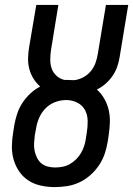

<svg xmlns="http://www.w3.org/2000/svg" viewBox="-20 -755 543 783"><path d="M203 8Q175 8 147 2Q119 -4 96.5 -18.5Q74 -33 58.5 -55.5Q43 -78 35.5 -104.5Q28 -131 28.5 -159.5Q29 -188 34 -217L38 -243Q42 -266 49.5 -289.5Q57 -313 70.5 -334Q84 -355 103 -373Q122 -391 144 -402Q128 -416 116.5 -434.5Q105 -453 99.5 -474Q94 -495 94.5 -518Q95 -541 99 -564L128 -735H218L188 -551Q185 -531 185 -511.5Q185 -492 191 -475Q197 -458 211 -445.5Q225 -433 243 -429Q246 -429 248.5 -429Q251 -429 254 -429Q261 -429 268 -428.5Q275 -428 282 -428Q301 -430 319 -439.5Q337 -449 350 -464.5Q363 -480 369.5 -498.5Q376 -517 379 -536L412 -735H503L468 -523Q465 -503 458 -483Q451 -463 439 -445.5Q427 -428 410.5 -413.5Q394 -399 375 -390Q393 -374 405.5 -352Q418 -330 423.5 -305.5Q429 -281 428 -254.5Q427 -228 423 -202L419 -176Q415 -151 406.5 -126.5Q398 -102 383 -80Q368 -58 347.5 -40Q327 -22 303 -11Q279 0 253.5 4Q228 8 203 8ZM205 -72Q220 -72 235.5 -75Q251 -78 265 -86Q279 -94 290.5 -105.5Q302 -117 310 -130.5Q318 -144 323 -159Q328 -174 330 -189L334 -215Q338 -239 337.5 -263Q337 -287 326.5 -306.5Q316 -326 295 -336.5Q274 -347 250 -347Q227 -347 204.5 -338.5Q182 -330 165.5 -313Q149 -296 139.5 -274Q130 -252 127 -230L122 -204Q120 -188 119 -172Q118 -156 121 -141Q124 -126 130.5 -112.5Q137 -99 148 -89.5Q159 -80 174 -76Q189 -72 205 -72Z"/></svg>

Font: Iosevka Curly Medium Oblique
Style: Regular
Weight: 500
Italic angle: -9°
Monospace: yes
Designer: Belleve Invis
Foundry: Belleve Invis
Version: Version 11.1.0; ttfautohint (v1.8.3)